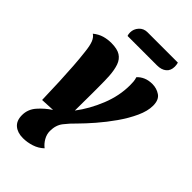

<svg xmlns="http://www.w3.org/2000/svg" viewBox="-275 -798 1079 1079"><g transform="rotate(45 265.0 -258.0)"><path d="M141 200Q98 200 72 178Q46 156 46 112Q46 66 77 30.5Q108 -5 149 -32L66 -28Q64 -109 61 -172Q58 -235 54.5 -287.5Q51 -340 45 -390Q40 -436 30.5 -459Q21 -482 4 -493Q30 -514 57.5 -522Q85 -530 115 -530Q162 -530 187 -514Q212 -498 223 -467Q234 -436 237 -390Q238 -378 238.5 -352.5Q239 -327 239 -300Q239 -273 239 -254L238 -116Q289 -183 323 -267.5Q357 -352 357 -436Q357 -449 356 -463.5Q355 -478 350 -493Q365 -510 388 -520Q411 -530 441 -530Q475 -530 502.5 -511.5Q530 -493 530 -446Q530 -404 506.5 -352.5Q483 -301 446.5 -249Q410 -197 370.5 -151.5Q331 -106 301 -76Q268 -44 244 -13Q220 18 220 64Q220 90 233.5 114Q247 138 268 154Q243 178 209 189Q175 200 141 200ZM151 -622Q147 -632 147 -646Q147 -673 166 -694.5Q185 -716 216 -716H457Q461 -702 461 -688Q461 -656 440.5 -639Q420 -622 385 -622Z"/></g></svg>

Font: Sansita Swashed ExtraBold
Style: Regular
Weight: 800
Designer: Pablo Cosgaya
Foundry: Omnibus-Type
Version: Version 1.003; ttfautohint (v1.8.3)